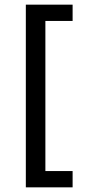

<svg xmlns="http://www.w3.org/2000/svg" viewBox="-20 -665 389 825"><path d="M292 140H91V-645H292V-575H175V70H292Z"/></svg>

Font: TajawalTap Med
Style: Regular
Weight: 500
Designer: Boutros Fonts
Foundry: Created by Boutros International 2017
Version: Version 2.700